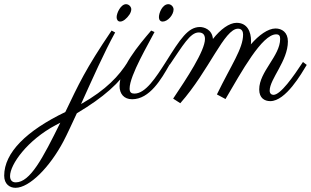

<svg xmlns="http://www.w3.org/2000/svg" viewBox="-342 -478 1485 917"><path d="M191 -332C65 -146 34 -76 -30 57C-215 146 -322 251 -322 361C-322 402 -295 419 -268 419C-201 419 -104 320 -39 197C-20 161 1 114 25 63C154 -14 228 -80 286 -168L268 -182C227 -117 167 -50 45 19C98 -98 157 -231 208 -323ZM-267 393C-286 393 -294 380 -294 363C-294 307 -211 191 -75 119L-54 108C-138 278 -198 393 -267 393ZM276 -408C282 -417 285 -426 285 -434C285 -445 274 -458 260 -458C235 -458 215 -416 215 -396C215 -384 221 -375 232 -375C246 -375 263 -389 276 -408Z M487 -433C487 -445 476 -458 462 -458C434 -458 417 -417 417 -396C417 -384 423 -375 435 -375C459 -375 487 -407 487 -433ZM380 -332C320 -262 229 -154 229 -67C229 -30 250 -4 289 -4C373 -4 429 -101 467 -168L450 -182C402 -107 353 -31 300 -31C286 -31 277 -36 277 -55C277 -118 370 -273 396 -325Z M856 -266C857 -271 857 -277 857 -283C857 -325 840 -369 788 -369C753 -369 711 -338 675 -292C671 -339 630 -349 613 -349C556 -349 519 -292 450 -182L468 -168C531 -260 566 -323 607 -323C625 -323 637 -314 637 -292C637 -235 548 -101 485 -7L519 15C658 -142 729 -341 795 -341C814 -341 819 -326 819 -313C819 -246 763 -169 694 -27L735 -5C812 -136 909 -314 977 -314C992 -314 996 -306 996 -292C996 -211 896 -136 896 -51C896 -9 922 5 949 5C1023 5 1098 -127 1123 -168L1105 -182C1059 -112 998 -25 964 -25C955 -25 946 -31 946 -45C946 -101 1033 -187 1033 -280C1033 -324 1004 -342 974 -342C938 -342 894 -310 856 -266Z"/></svg>

Font: Parisienne
Style: Regular
Weight: 400
Designer: Astigmatic (AOETI)
Foundry: Astigmatic (AOETI)
Version: Version 1.000